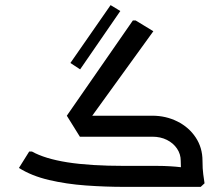

<svg xmlns="http://www.w3.org/2000/svg" viewBox="-20 -730 874 750"><path d="M310 -236 241 -278 499 -650H510L579 -608ZM467 0Q392 0 315.5 -5.5Q239 -11 171 -27Q103 -43 54 -74L94 -138H105Q155 -110 243 -96Q331 -82 467 -82H545V0ZM545 0V-82H595Q620 -82 644.5 -80.5Q669 -79 685 -77Q701 -75 701 -75V0ZM686 -102Q686 -128 671.5 -149.5Q657 -171 632 -183.5Q607 -196 575 -196H468V-207L477 -278H575Q628 -278 673 -255.5Q718 -233 744.5 -193Q771 -153 771 -102ZM695 0Q693 -17 689.5 -41.5Q686 -66 686 -102H771Q771 -70 774 -49Q777 -28 779 -14L764 0ZM292 -196 241 -278H542V-196ZM293 -459 255 -484 412 -710 450 -687Z"/></svg>

Font: Fustat Medium
Style: Regular
Weight: 500
Designer: Mohamed Gaber, Khaled Hosny, Laura Garcia Mut
Foundry: Kief Type Foundry, Alif Type Foundry, Hard Type Foundry
Version: Version 1.007